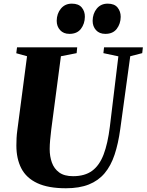

<svg xmlns="http://www.w3.org/2000/svg" viewBox="-20 -996 784 1026"><path d="M676 -695.5 622.5 -305.5Q612 -228.5 592.2 -169.2Q572.5 -110 539 -70.2Q505.5 -30.5 454.8 -10.2Q404 10 332.5 10Q237.5 10 179 -17.5Q120.5 -45 94 -96.2Q67.5 -147.5 67.5 -218.5Q67.5 -237.5 68.5 -257.8Q69.5 -278 72.5 -299.5L124.5 -695.5L67 -711.5L71 -743H392.5L389.5 -712L305.5 -695.5L254 -304.5Q250.5 -275.5 248 -248.5Q245.5 -221.5 245.5 -199.5Q245.5 -160.5 257.2 -127.5Q269 -94.5 296.2 -74.5Q323.5 -54.5 370.5 -54.5Q433 -54.5 472.2 -83.2Q511.5 -112 533.8 -170.8Q556 -229.5 567 -318.5L612.5 -695L532.5 -712L536 -743H743.5L740 -712ZM351 -815Q319.5 -815 301.2 -835Q283 -855 283 -885Q283.5 -923.5 305.5 -950Q327.5 -976.5 364 -976.5Q400 -976.5 417 -955.8Q434 -935 433.5 -906Q433 -869 412.5 -842Q392 -815 351 -815ZM543 -815Q511 -815 493 -835Q475 -855 475 -885Q475.5 -923.5 497.2 -950Q519 -976.5 555.5 -976.5Q591.5 -976.5 608.2 -955.8Q625 -935 625 -906Q624.5 -869 604 -842Q583.5 -815 543 -815Z"/></svg>

Font: Merriweather 96pt Black
Style: Italic
Weight: 900
Italic angle: -7.8°
Version: Version 2.101